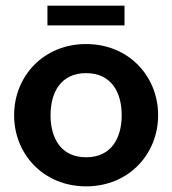

<svg xmlns="http://www.w3.org/2000/svg" viewBox="-20 -650 610 680"><path d="M148 -560H421V-630H148ZM285 10C436 10 540 -104 540 -242C540 -380 436 -494 285 -494C134 -494 30 -380 30 -242C30 -104 134 10 285 10ZM285 -93C195 -93 159 -162 159 -242C159 -322 195 -391 285 -391C375 -391 411 -322 411 -242C411 -162 375 -93 285 -93Z"/></svg>

Font: FREAK Grotesk Next
Style: Bold
Weight: 700
Width: 3
Designer: La Scuola Open Source
Foundry: La Scuola Open Source
Version: Version 1.000;PS 1.0;hotconv 1.0.72;makeotf.lib2.5.5900